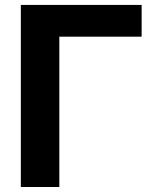

<svg xmlns="http://www.w3.org/2000/svg" viewBox="-20 -747 621 767"><path d="M545.8 -727.3V-600.5H217V0H63.2V-727.3Z"/></svg>

Font: Inter Zeller
Style: Bold
Weight: 700
Designer: Rasmus Andersson; Joe Bland
Foundry: zeller
Version: Version 3.015;git-dec3a8cb1